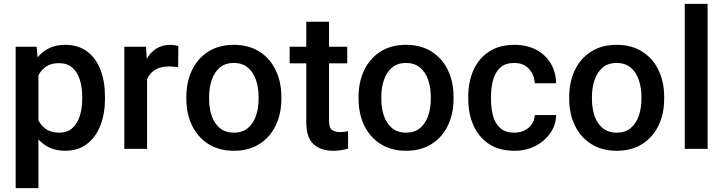

<svg xmlns="http://www.w3.org/2000/svg" viewBox="-20 -770 3748 993"><path d="M522.9 -269V-258.8Q522.9 -182.1 499.3 -121.3Q475.6 -60.5 429.7 -25.4Q383.8 9.8 317.9 9.8Q272.9 9.8 238.3 -5.6Q203.6 -21 178.7 -49.3V203.1H61V-528.3H169.4L174.3 -473.1Q199.7 -504.4 235.1 -521.2Q270.5 -538.1 316.9 -538.1Q383.8 -538.1 429.7 -504.4Q475.6 -470.7 499.3 -410.2Q522.9 -349.6 522.9 -269ZM405.3 -258.8V-269Q405.3 -317.4 393.1 -356.9Q380.9 -396.5 354.2 -419.9Q327.6 -443.4 285.2 -443.4Q245.1 -443.4 219.2 -426.3Q193.4 -409.2 178.7 -380.4V-147.5Q193.4 -119.1 219.2 -101.6Q245.1 -84 286.1 -84Q328.6 -84 354.7 -107.9Q380.9 -131.8 393.1 -171.6Q405.3 -211.4 405.3 -258.8Z M902.3 -531.7 901.4 -422.4Q877.9 -426.3 853.5 -426.3Q809.6 -426.3 781.7 -408.7Q753.9 -391.1 740.7 -360.4V0H623V-528.3H735.4L738.8 -465.8Q758.3 -499.5 788.8 -518.8Q819.3 -538.1 860.4 -538.1Q871.1 -538.1 883.5 -536.1Q896 -534.2 902.3 -531.7Z M943.8 -258.3V-269.5Q943.8 -346.2 972.9 -407Q1002 -467.8 1056.9 -502.9Q1111.8 -538.1 1189 -538.1Q1266.6 -538.1 1321.8 -502.9Q1377 -467.8 1406 -407Q1435.1 -346.2 1435.1 -269.5V-258.3Q1435.1 -181.6 1406 -121.1Q1377 -60.5 1322 -25.4Q1267.1 9.8 1189.9 9.8Q1112.3 9.8 1057.4 -25.4Q1002.4 -60.5 973.1 -121.1Q943.8 -181.6 943.8 -258.3ZM1061.5 -269.5V-258.3Q1061.5 -210.4 1075 -170.9Q1088.4 -131.3 1116.7 -107.7Q1145 -84 1189.9 -84Q1233.9 -84 1262 -107.7Q1290 -131.3 1303.7 -170.9Q1317.4 -210.4 1317.4 -258.3V-269.5Q1317.4 -316.4 1304 -356.2Q1290.5 -396 1262.2 -420.2Q1233.9 -444.3 1189 -444.3Q1144.5 -444.3 1116.5 -420.2Q1088.4 -396 1075 -356.2Q1061.5 -316.4 1061.5 -269.5Z M1775.9 -528.3V-442.4H1681.6V-146Q1681.6 -108.9 1697.3 -97.9Q1712.9 -86.9 1738.3 -86.9Q1750.5 -86.9 1761.7 -88.4Q1772.9 -89.8 1779.8 -91.3L1780.3 -1.5Q1765.6 2.9 1746.3 6.3Q1727.1 9.8 1702.1 9.8Q1641.1 9.8 1602.5 -23.7Q1564 -57.1 1564 -138.7V-442.4H1478V-528.3H1564V-657.7H1681.6V-528.3Z M1834.5 -258.3V-269.5Q1834.5 -346.2 1863.5 -407Q1892.6 -467.8 1947.5 -502.9Q2002.4 -538.1 2079.6 -538.1Q2157.2 -538.1 2212.4 -502.9Q2267.6 -467.8 2296.6 -407Q2325.7 -346.2 2325.7 -269.5V-258.3Q2325.7 -181.6 2296.6 -121.1Q2267.6 -60.5 2212.6 -25.4Q2157.7 9.8 2080.6 9.8Q2002.9 9.8 1948 -25.4Q1893.1 -60.5 1863.8 -121.1Q1834.5 -181.6 1834.5 -258.3ZM1952.1 -269.5V-258.3Q1952.1 -210.4 1965.6 -170.9Q1979 -131.3 2007.3 -107.7Q2035.6 -84 2080.6 -84Q2124.5 -84 2152.6 -107.7Q2180.7 -131.3 2194.3 -170.9Q2208 -210.4 2208 -258.3V-269.5Q2208 -316.4 2194.6 -356.2Q2181.2 -396 2152.8 -420.2Q2124.5 -444.3 2079.6 -444.3Q2035.2 -444.3 2007.1 -420.2Q1979 -396 1965.6 -356.2Q1952.1 -316.4 1952.1 -269.5Z M2640.1 -84Q2683.6 -84 2713.6 -109.1Q2743.7 -134.3 2745.6 -174.8H2856.4Q2855 -123 2825.9 -81.3Q2796.9 -39.6 2748.5 -14.9Q2700.2 9.8 2641.6 9.8Q2561 9.8 2507.8 -26.1Q2454.6 -62 2428.2 -122.3Q2401.9 -182.6 2401.9 -255.4V-272.5Q2401.9 -345.7 2428.2 -406Q2454.6 -466.3 2507.8 -502.2Q2561 -538.1 2641.1 -538.1Q2704.6 -538.1 2752.4 -512.9Q2800.3 -487.8 2827.6 -443.1Q2855 -398.4 2856.4 -339.4H2745.6Q2743.7 -382.8 2715.8 -413.6Q2688 -444.3 2639.6 -444.3Q2592.3 -444.3 2566.2 -419.4Q2540 -394.5 2529.8 -355.2Q2519.5 -315.9 2519.5 -272.5V-255.4Q2519.5 -211.9 2529.5 -172.6Q2539.6 -133.3 2565.9 -108.6Q2592.3 -84 2640.1 -84Z M2923.8 -258.3V-269.5Q2923.8 -346.2 2952.9 -407Q2981.9 -467.8 3036.9 -502.9Q3091.8 -538.1 3168.9 -538.1Q3246.6 -538.1 3301.8 -502.9Q3356.9 -467.8 3386 -407Q3415 -346.2 3415 -269.5V-258.3Q3415 -181.6 3386 -121.1Q3356.9 -60.5 3302 -25.4Q3247.1 9.8 3169.9 9.8Q3092.3 9.8 3037.4 -25.4Q2982.4 -60.5 2953.1 -121.1Q2923.8 -181.6 2923.8 -258.3ZM3041.5 -269.5V-258.3Q3041.5 -210.4 3054.9 -170.9Q3068.4 -131.3 3096.7 -107.7Q3125 -84 3169.9 -84Q3213.9 -84 3241.9 -107.7Q3270 -131.3 3283.7 -170.9Q3297.4 -210.4 3297.4 -258.3V-269.5Q3297.4 -316.4 3283.9 -356.2Q3270.5 -396 3242.2 -420.2Q3213.9 -444.3 3168.9 -444.3Q3124.5 -444.3 3096.4 -420.2Q3068.4 -396 3054.9 -356.2Q3041.5 -316.4 3041.5 -269.5Z M3639.6 -750V0H3521.5V-750Z"/></svg>

Font: Vazirmatn RD UI FD Medium
Style: Regular
Weight: 500
Designer: Saber Rastikerdar
Foundry: Saber Rastikerdar
Version: Version 33.003